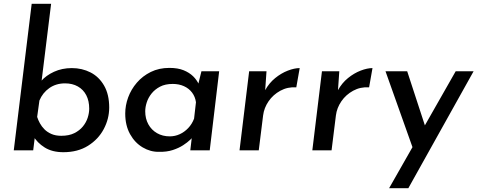

<svg xmlns="http://www.w3.org/2000/svg" viewBox="-20 -797 2531 1018"><path d="M316 10Q257 10 217 -15Q177 -40 155 -78L169 -105L156 0H53L148 -777H251L196 -331L198 -367Q224 -397 266.5 -416.5Q309 -436 361 -436Q415 -436 460 -413Q505 -390 532 -343Q559 -296 559 -227Q559 -167 530 -112.5Q501 -58 446.5 -24Q392 10 316 10ZM305 -77Q346 -77 374 -91Q402 -105 419.5 -126.5Q437 -148 445 -173Q453 -198 453 -221Q453 -262 437.5 -292Q422 -322 393 -338.5Q364 -355 325 -355Q277 -355 241.5 -330Q206 -305 189 -264L177 -177Q182 -161 191.5 -143.5Q201 -126 216 -111Q231 -96 253 -86.5Q275 -77 305 -77Z M823 8Q778 9 736.5 -15.5Q695 -40 669.5 -86Q644 -132 644 -195Q644 -238 659.5 -280.5Q675 -323 705.5 -358.5Q736 -394 779.5 -415.5Q823 -437 878 -437Q923 -437 953.5 -424.5Q984 -412 1004 -392.5Q1024 -373 1035 -348L1026 -330L1048 -419H1142L1092 0H989L1001 -103L1009 -77Q1003 -70 988.5 -56Q974 -42 951 -27Q928 -12 896 -1.5Q864 9 823 8ZM880 -74Q908 -74 933 -85.5Q958 -97 978 -118Q998 -139 1009 -168L1019 -255Q1015 -284 998.5 -306Q982 -328 955.5 -340Q929 -352 896 -352Q856 -352 828.5 -337.5Q801 -323 783.5 -301Q766 -279 758 -254Q750 -229 750 -207Q750 -168 766.5 -138Q783 -108 812.5 -91Q842 -74 880 -74Z M1393 -419 1386 -319Q1407 -357 1439 -383Q1471 -409 1506 -422.5Q1541 -436 1569 -436L1551 -334Q1505 -337 1466.5 -316Q1428 -295 1404 -260Q1380 -225 1375 -185L1352 0H1250L1301 -419Z M1779 -419 1772 -319Q1793 -357 1825 -383Q1857 -409 1892 -422.5Q1927 -436 1955 -436L1937 -334Q1891 -337 1852.5 -316Q1814 -295 1790 -260Q1766 -225 1761 -185L1738 0H1636L1687 -419Z M2043 201 2396 -419H2491L2145 201ZM2174 3 2024 -419H2139L2260 -49Z"/></svg>

Font: Josefin Sans Thin Medium
Style: Italic
Weight: 500
Italic angle: -7°
Version: Version 2.000